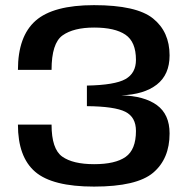

<svg xmlns="http://www.w3.org/2000/svg" viewBox="-20 -700 716 728"><path d="M336.5 7.5Q178.5 7.5 113.2 -48.8Q48 -105 48 -227.5H175.5Q175.5 -135 216 -106.2Q256.5 -77.5 337 -77.5Q417 -77.5 456.2 -105Q495.5 -132.5 495.5 -203.5Q495.5 -256 455.2 -276.2Q415 -296.5 309.5 -297.5V-375.5Q415.5 -377.5 455.5 -400Q495.5 -422.5 495.5 -473Q495.5 -541.5 455.5 -568.5Q415.5 -595.5 337 -595.5Q259 -595.5 217.2 -565.8Q175.5 -536 175.5 -435H48Q48 -562.5 115 -621.5Q182 -680.5 336.5 -680.5Q497.5 -680.5 560.2 -630Q623 -579.5 623 -490Q623 -417 574.5 -379.2Q526 -341.5 439.5 -338.5Q526.5 -336.5 574.8 -301.5Q623 -266.5 623 -194Q623 -98 560.8 -45.2Q498.5 7.5 336.5 7.5Z"/></svg>

Font: Anybody ExtraExpanded Medium
Style: Regular
Weight: 500
Width: 8
Designer: Tyler Finck
Foundry: Etcetera Type Company
Version: Version 1.010; ttfautohint (v1.8.3) -l 8 -r 50 -G 200 -x 14 